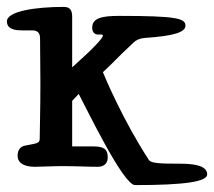

<svg xmlns="http://www.w3.org/2000/svg" viewBox="-25 -477 620 556"><path d="M184 -428C184 -449 177 -457 159 -457C80 -457 -5 -445 -5 -415C-5 -390 24 -389 40 -389H69C85 -389 91 -380 91 -366C91 -304 92 -298 92 -238C92 -153 90 -101 90 -75C90 -61 80 -62 46 -55C32 -52 26 -40 26 -26C26 -2 50 6 76 6C94 6 128 4 149 4C199 4 229 6 258 6C274 6 287 -2 287 -21C287 -45 276 -53 245 -53H184V-185L203 -205C226 -162 332 59 366 59C511 59 575 49 575 28C575 -1 525 -3 494 -3C439 -3 412 -4 406 -14C331 -129 279 -253 273 -268C312 -304 303 -299 362 -354C369 -361 380 -366 393 -367C481 -373 512 -384 512 -403C512 -424 485 -431 320 -431C271 -431 242 -425 242 -397C242 -384 249 -377 259 -377H268C271 -377 273 -376 273 -374C273 -367 249 -340 184 -282Z"/></svg>

Font: Life Savers
Style: ExtraBold
Weight: 800
Designer: Pablo Impallari, Rodrigo Fuenzalida, Brenda Gallo
Foundry: Pablo Impallari, Rodrigo Fuenzalida, Brenda Gallo
Version: Version 3.000